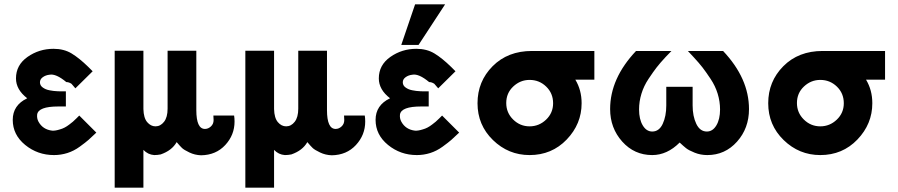

<svg xmlns="http://www.w3.org/2000/svg" viewBox="-20 -708 4156 889"><path d="M39 -153Q39 -221 106 -253Q54 -293 54 -345Q54 -407 107.5 -444.5Q161 -482 228 -482Q276 -482 311.5 -460.5Q347 -439 389 -398L409 -378L329 -299L311 -320Q299 -328 287 -328Q239 -368 209 -362Q191 -360 178 -350.5Q165 -341 165 -327Q165 -319 168.5 -313Q172 -307 178.5 -302.5Q185 -298 192 -295Q199 -292 209 -290Q219 -288 227.5 -287Q236 -286 246.5 -285.5Q257 -285 262.5 -285Q268 -285 276 -285Q284 -285 285 -285V-215H250Q158 -215 152 -178Q150 -160 158 -145Q178 -108 222 -103Q236 -102 258 -109Q269 -112 279.5 -117.5Q290 -123 301 -131.5Q312 -140 317.5 -144.5Q323 -149 334.5 -160.5Q346 -172 347 -173L426 -94Q403 -72 390 -60.5Q377 -49 349.5 -29Q322 -9 292 0.5Q262 10 230 10Q154 10 96.5 -37Q39 -84 39 -153Z M511 161V-473H644V-205V-203Q645 -162 661.5 -142.5Q678 -123 700 -123Q723 -123 739.5 -144Q756 -165 756 -205V-473H889V-198Q889 -111 929 -111Q944 -111 956.5 -122.5Q969 -134 969 -152L968 -173H1064Q1066 -161 1066 -145Q1066 -83 1023 -36.5Q980 10 911 11Q882 10 857 -2Q832 -14 823 -22.5Q814 -31 798 -50Q776 -11 724 7Q709 10 694 10Q665 8 644 -14V161Z M1116 161V-473H1249V-205V-203Q1250 -162 1266.5 -142.5Q1283 -123 1305 -123Q1328 -123 1344.5 -144Q1361 -165 1361 -205V-473H1494V-198Q1494 -111 1534 -111Q1549 -111 1561.5 -122.5Q1574 -134 1574 -152L1573 -173H1669Q1671 -161 1671 -145Q1671 -83 1628 -36.5Q1585 10 1516 11Q1487 10 1462 -2Q1437 -14 1428 -22.5Q1419 -31 1403 -50Q1381 -11 1329 7Q1314 10 1299 10Q1270 8 1249 -14V161Z M1719 -153Q1719 -221 1786 -253Q1734 -293 1734 -345Q1734 -407 1787.5 -444.5Q1841 -482 1908 -482Q1956 -482 1991.5 -460.5Q2027 -439 2069 -398L2089 -378L2009 -299L1991 -320Q1979 -328 1967 -328Q1919 -368 1889 -362Q1871 -360 1858 -350.5Q1845 -341 1845 -327Q1845 -319 1848.5 -313Q1852 -307 1858.5 -302.5Q1865 -298 1872 -295Q1879 -292 1889 -290Q1899 -288 1907.5 -287Q1916 -286 1926.5 -285.5Q1937 -285 1942.5 -285Q1948 -285 1956 -285Q1964 -285 1965 -285V-215H1930Q1838 -215 1832 -178Q1830 -160 1838 -145Q1858 -108 1902 -103Q1916 -102 1938 -109Q1949 -112 1959.5 -117.5Q1970 -123 1981 -131.5Q1992 -140 1997.5 -144.5Q2003 -149 2014.5 -160.5Q2026 -172 2027 -173L2106 -94Q2083 -72 2070 -60.5Q2057 -49 2029.5 -29Q2002 -9 1972 0.5Q1942 10 1910 10Q1834 10 1776.5 -37Q1719 -84 1719 -153ZM1838 -500 1902 -688H2041L1918 -500Z M2443 -472H2732V-339H2644Q2673 -291 2673 -230Q2673 -134 2604 -62Q2535 10 2432 10Q2334 10 2262.5 -59.5Q2191 -129 2191 -230Q2191 -331 2261 -401.5Q2331 -472 2443 -472ZM2324 -231Q2324 -186 2356 -154.5Q2388 -123 2432 -123Q2476 -123 2508.5 -154Q2541 -185 2541 -230Q2541 -276 2509 -307Q2477 -338 2432 -338Q2389 -338 2356.5 -307.5Q2324 -277 2324 -231Z M2805 -203Q2805 -345 2925 -472H3089L3061 -443Q3036 -416 3020.5 -396Q3005 -376 2983 -343Q2961 -310 2950 -274Q2939 -238 2939 -201Q2939 -156 2956 -127.5Q2973 -99 3000 -99Q3032 -99 3048.5 -134.5Q3065 -170 3065 -220V-306H3187V-220Q3187 -170 3204 -134.5Q3221 -99 3253 -99Q3280 -99 3297 -127.5Q3314 -156 3314 -201Q3314 -238 3303 -274Q3292 -310 3270 -343Q3248 -376 3232.5 -396Q3217 -416 3192 -443L3165 -472H3328Q3448 -345 3448 -203Q3448 -114 3392.5 -52Q3337 10 3255 10Q3224 10 3196.5 -1Q3169 -12 3156.5 -22Q3144 -32 3127 -48Q3069 10 3000 10Q2917 10 2861 -52.5Q2805 -115 2805 -203Z M3789 -472H4078V-339H3990Q4019 -291 4019 -230Q4019 -134 3950 -62Q3881 10 3778 10Q3680 10 3608.5 -59.5Q3537 -129 3537 -230Q3537 -331 3607 -401.5Q3677 -472 3789 -472ZM3670 -231Q3670 -186 3702 -154.5Q3734 -123 3778 -123Q3822 -123 3854.5 -154Q3887 -185 3887 -230Q3887 -276 3855 -307Q3823 -338 3778 -338Q3735 -338 3702.5 -307.5Q3670 -277 3670 -231Z"/></svg>

Font: Coval
Style: ExtraBold
Weight: 800
Foundry: Context Ltd
Version: Version 001.000